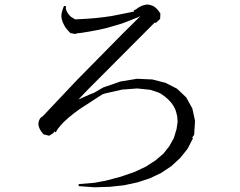

<svg xmlns="http://www.w3.org/2000/svg" viewBox="-20 -791 1040 833"><path d="M817.4 -191.4 793.9 -145.5 761.7 -105.5 723.6 -70.3 679.7 -41 630.9 -17.6 577.1 0 518.6 12.7 457 19.5 390.6 21.5 321.3 16.6V7.8L389.6 2L411.1 -2L437.5 -6.8L503.9 -24.4L563.5 -44.9L613.3 -68.4L655.3 -95.7L689.5 -125L714.8 -157.2L734.4 -192.4L746.1 -231.4L751 -265.6L750 -267.6L749 -285.2L745.1 -301.8L740.2 -317.4L732.4 -332L722.7 -345.7L710 -359.4L694.3 -373L675.8 -385.7L665 -390.6L631.8 -401.4L575.2 -407.2L509.8 -402.3L436.5 -385.7L422.9 -380.9L325.2 -317.4L299.8 -298.8L277.3 -280.3L257.8 -262.7L242.2 -246.1L230.5 -231.4L221.7 -216.8L214.8 -220.7L212.9 -214.8L193.4 -202.1L168.9 -208L160.2 -218.8L153.3 -229.5L148.4 -241.2L146.5 -253.9L148.4 -265.6L153.3 -276.4L160.2 -283.2L166 -287.1L314.5 -444.3L511.7 -644.5L589.8 -721.7L578.1 -715.8L510.7 -689.5L440.4 -668.9L405.3 -661.1L369.1 -654.3L333 -648.4L313.5 -646.5L308.6 -643.6L300.8 -644.5H296.9V-645.5L285.2 -647.5L274.4 -659.2L264.6 -670.9L257.8 -682.6L252 -695.3L248 -708L246.1 -720.7L247.1 -732.4L250 -744.1L253.9 -755.9L257.8 -765.6L266.6 -763.7L265.6 -753.9L268.6 -744.1L272.5 -736.3L277.3 -729.5L282.2 -723.6L288.1 -717.8L294.9 -713.9L305.7 -707L328.1 -708L362.3 -710L397.5 -712.9L431.6 -716.8L465.8 -721.7L534.2 -735.4L562.5 -741.2L559.6 -745.1L572.3 -752L583 -759.8L594.7 -765.6L606.4 -769.5L619.1 -771.5L631.8 -769.5L645.5 -764.6L657.2 -755.9L667 -745.1L675.8 -732.4L674.8 -709L657.2 -692.4H650.4L359.4 -400.4L320.3 -359.4L373 -382.8L386.7 -387.7L426.8 -411.1L502.9 -437.5L574.2 -449.2L640.6 -446.3L698.2 -431.6L748 -406.2L788.1 -368.2L814.5 -320.3L826.2 -266.6L822.3 -206.1L813.5 -193.4Z"/></svg>

Font: Kurinto Seri
Style: Regular
Weight: 400
Designer: Kurinto was developed by Clint Goss from a range of fonts that are compatible with the SIL Open Font License Version 1.1
Foundry: Clinton F. Goss
Version: Version 2.196; July 25, 2020